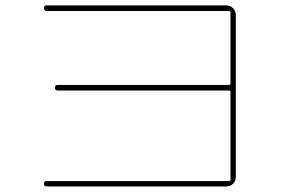

<svg xmlns="http://www.w3.org/2000/svg" viewBox="-20 -710 1040 700"><path d="M815.4 -49.8Q820.3 -49.8 820.3 -54.7V-375Q820.3 -379.9 815.4 -379.9H190.4Q180.7 -379.9 180.2 -390.1Q179.7 -400.4 190.4 -400.4H815.4Q820.3 -400.4 820.3 -405.3V-665Q820.3 -669.9 815.4 -669.9H150.4Q140.6 -669.9 140.1 -680.2Q139.6 -690.4 150.4 -690.4H804.7Q819.3 -690.4 829.6 -680.2Q839.8 -669.9 839.8 -655.3V-65.4Q839.8 -50.8 830.1 -40.5Q820.3 -30.3 804.7 -30.3H150.4Q140.6 -30.3 140.1 -40Q139.6 -49.8 150.4 -49.8Z"/></svg>

Font: Rounded-X Mgen+ 1mn thin
Style: Regular
Weight: 100
Designer: [Source Han Sans]
Ryoko NISHIZUKA  (kana & ideographs); Paul D. Hunt (Latin, Greek & Cyrillic); Wenlong ZHANG  (bopomofo
Version: Version 1.059.20150602